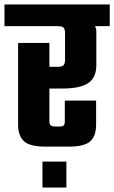

<svg xmlns="http://www.w3.org/2000/svg" viewBox="-40 -656 511 859"><path d="M41 -464H181V-113Q181 -100 187 -95Q193 -90 207 -90H229Q240 -90 245 -95Q250 -100 250 -113V-206H390V-99Q390 -48 364 -24Q338 0 268 0H163Q94 0 67.5 -24Q41 -48 41 -99ZM-20 -636H451V-539H344L361 -553Q375 -550 383 -541Q391 -532 391 -514V-365Q391 -309 355 -284.5Q319 -260 241 -260H166V-357H218Q237 -357 244 -364Q251 -371 251 -390V-506Q251 -526 244.5 -532.5Q238 -539 218 -539H-20ZM150 67H257V183H150Z"/></svg>

Font: Teko Light SemiBold
Style: Regular
Weight: 600
Version: Version 2.000;gftools[0.9.28.dev9+g7d2139d.d20230707]